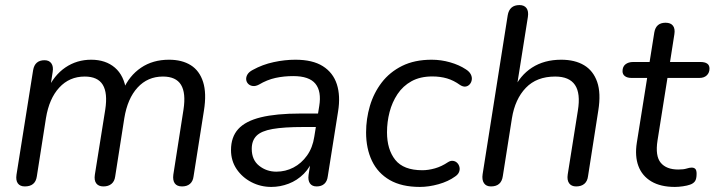

<svg xmlns="http://www.w3.org/2000/svg" viewBox="-20 -732 2832 761"><path d="M78.4 6.9Q59.5 6.9 50.7 -5.2Q42 -17.3 45.4 -39.7L111.3 -454Q114.7 -473.9 126.1 -483.6Q137.5 -493.3 156.4 -493.3Q174.8 -493.3 183.5 -480.9Q192.3 -468.5 188.8 -447.1L175.7 -362.5L167.1 -374.8Q194 -433.9 239.2 -464.6Q284.5 -495.3 341.3 -495.3Q398.8 -495.3 435.4 -463.9Q471.9 -432.6 480.2 -371.9L467.7 -375.3Q492.1 -431.9 538.9 -463.6Q585.7 -495.3 649.9 -495.3Q701.4 -495.3 736.1 -473.6Q770.8 -451.8 785 -407.1Q799.3 -362.5 788.3 -293.6L747.1 -32.4Q744.7 -13.5 733 -3.3Q721.3 6.9 701.4 6.9Q681.5 6.9 672.8 -5.2Q664.1 -17.3 667 -39.7L707.3 -297.7Q717.4 -363.4 697.4 -396Q677.4 -428.6 625.8 -428.6Q565.2 -428.6 525.2 -384.9Q485.3 -341.3 472.7 -263.5L436.5 -32.4Q434.1 -13.5 421.9 -3.3Q409.8 6.9 389.9 6.9Q370.5 6.9 361.5 -5.2Q352.5 -17.3 356 -39.7L397.2 -297.7Q407.3 -363.4 387.3 -396Q367.4 -428.6 315.8 -428.6Q255.1 -428.6 214.9 -384.9Q174.7 -341.3 162.1 -263.5L125.9 -32.4Q120.1 6.9 78.4 6.9Z M1055.4 8.9Q1013 8.9 976.5 -10Q940.1 -28.9 917.8 -61.8Q895.6 -94.8 895.6 -137.3Q895.6 -188.8 924.3 -220.5Q953.1 -252.2 1014.1 -267.1Q1075.1 -282 1170.6 -282H1251.1L1242.8 -228.6H1181.9Q1104.9 -228.6 1060.3 -220.7Q1015.8 -212.9 996.8 -193.9Q977.8 -174.9 977.8 -142.1Q977.8 -98.1 1007.2 -74.9Q1036.5 -51.6 1075.3 -51.6Q1111.5 -51.6 1143.1 -68Q1174.7 -84.4 1196.9 -115.5Q1219.1 -146.6 1225.7 -190.1L1245.3 -311.7Q1254.8 -369.8 1230.2 -400.1Q1205.6 -430.4 1142.2 -430.4Q1105.5 -430.4 1072.1 -423.2Q1038.7 -415.9 1006.2 -396.6Q993.1 -389.7 982 -391.1Q971 -392.5 963.9 -399.5Q956.8 -406.6 955.8 -416.6Q954.8 -426.6 960.8 -436.9Q966.9 -447.2 982 -455Q1020.3 -476.2 1064.5 -485.7Q1108.6 -495.3 1150.8 -495.3Q1219.2 -495.3 1259.6 -469.7Q1300.1 -444.2 1315.1 -398.2Q1330 -352.1 1320 -290.3L1279.2 -33.3Q1276.8 -13.5 1265.4 -3.3Q1254 6.9 1235 6.9Q1217.1 6.9 1208.6 -5Q1200.1 -16.9 1203 -38.7L1215.7 -119.8L1224.3 -110.4Q1210.8 -69.8 1184.2 -43.2Q1157.7 -16.7 1124 -3.9Q1090.4 8.9 1055.4 8.9Z M1644.3 8.9Q1572.2 8.9 1524.9 -18.3Q1477.7 -45.5 1454.3 -94.4Q1431 -143.3 1431 -207.2Q1431 -260.6 1446.1 -312.1Q1461.3 -363.6 1492.9 -404.9Q1524.5 -446.2 1573.8 -470.8Q1623.2 -495.3 1691 -495.3Q1728.6 -495.3 1764.4 -484.9Q1800.2 -474.6 1826.1 -457.4Q1840.3 -448.5 1845.9 -437.5Q1851.6 -426.4 1849.9 -415.7Q1848.2 -404.9 1841.5 -397.6Q1834.9 -390.3 1825.2 -388.9Q1815.4 -387.6 1803.7 -395Q1778.5 -413.3 1751.8 -421.2Q1725 -429 1693.7 -429Q1645.4 -429 1611.1 -410.1Q1576.9 -391.2 1555.5 -358.9Q1534.1 -326.7 1524 -287.6Q1513.9 -248.5 1513.9 -207.6Q1513.9 -139.5 1546.6 -98.4Q1579.4 -57.3 1653.9 -57.3Q1677.6 -57.3 1703.9 -64.7Q1730.2 -72.1 1755.8 -89.3Q1766 -95.8 1775.9 -94.4Q1785.7 -93 1792.3 -86.2Q1798.9 -79.4 1801.1 -69.9Q1803.4 -60.3 1799.5 -50.3Q1795.6 -40.3 1784 -32.5Q1756.9 -12.8 1718.2 -1.9Q1679.5 8.9 1644.3 8.9Z M1925.9 6.9Q1906.9 6.9 1898.2 -6.1Q1889.5 -19.2 1892.9 -41.6L1992.3 -671.2Q1995.7 -691.6 2007.4 -701.8Q2019 -711.9 2038.9 -711.9Q2057.8 -711.9 2066.8 -699.8Q2075.7 -687.7 2072.3 -664.9L2026.5 -376.2H2015.5Q2040.5 -432.9 2088.8 -464.1Q2137.2 -495.3 2204.4 -495.3Q2258.4 -495.3 2294.9 -473.6Q2331.4 -451.8 2346.9 -407.4Q2362.4 -362.9 2351.4 -294.1L2310.7 -33.8Q2308.3 -13.9 2296.2 -3.5Q2284 6.9 2263.6 6.9Q2244.7 6.9 2235.7 -5.7Q2226.8 -18.3 2230.2 -40.6L2270.4 -293.7Q2281.6 -361.9 2259 -395.2Q2236.5 -428.6 2180.4 -428.6Q2107.1 -428.6 2064.2 -383.9Q2021.3 -339.2 2009.1 -263.5L1972.9 -33.8Q1967.1 6.9 1925.9 6.9Z M2654.9 8.9Q2598.3 8.9 2561.6 -12.9Q2524.9 -34.8 2510.3 -74Q2495.7 -113.3 2504.1 -166.6L2545 -423.1H2483Q2466.4 -423.1 2456.9 -430.2Q2447.4 -437.2 2447.4 -449.8Q2447.4 -467.9 2459.1 -477.1Q2470.8 -486.3 2489.7 -486.3H2554.7L2573.4 -603.6Q2576.8 -623 2588 -632.5Q2599.2 -641.9 2618.1 -641.9Q2638.4 -641.9 2647.4 -630Q2656.4 -618.1 2652.9 -596.3L2635.7 -486.3H2756Q2773.6 -486.3 2782.8 -480Q2792.1 -473.7 2792.1 -460.1Q2792.1 -443.5 2781.3 -433.3Q2770.6 -423.1 2752.1 -423.1H2625.5L2586.1 -175.2Q2576.5 -113.6 2598.9 -86.9Q2621.2 -60.1 2668.2 -60.1Q2689.4 -60.1 2701.2 -63.9Q2713 -67.7 2721.4 -67.7Q2731.2 -67.7 2736.1 -62.3Q2741 -57 2741 -43.3Q2741 -22.6 2734.5 -13.6Q2728 -4.5 2714.9 -0.1Q2703.9 3.9 2686.6 6.4Q2669.4 8.9 2654.9 8.9Z"/></svg>

Font: Nunito ExtraLight
Style: Italic
Weight: 200
Italic angle: -9°
Designer: Vernon Adams
Foundry: Vernon Adams
Version: Version 3.602